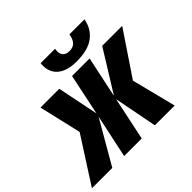

<svg xmlns="http://www.w3.org/2000/svg" viewBox="-274 -1210 1467 1467"><g transform="rotate(-45 459.5 -476.5)"><path d="M177 -371 97 -714H300L368 -380L438 -714H628L557 -380L764 -714H980L742 -360L833 0H619L551 -351L477 0H287L362 -351L159 0H-61ZM336 -931Q336 -943 338 -953H493Q491 -937 491 -927Q491 -894 510 -878Q529 -862 561 -862Q597 -862 619 -883.5Q641 -905 649 -953H811Q797 -868 732 -817.5Q667 -767 542 -767Q445 -767 390.5 -808.5Q336 -850 336 -931Z"/></g></svg>

Font: Noto Sans Display Black
Style: Italic
Weight: 900
Italic angle: -12°
Designer: Monotype Design team
Foundry: Monotype Imaging Inc.
Version: Version 1.000